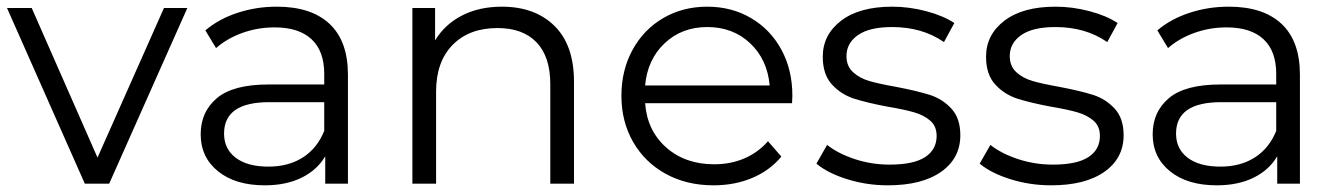

<svg xmlns="http://www.w3.org/2000/svg" viewBox="-20 -550 4007 575"><path d="M541 -526 307 0H234L1 -526H75L272 -78L471 -526Z M1022 -326V0H954V-82Q930 -41 883.5 -18Q837 5 773 5Q685 5 633 -37Q581 -79 581 -148Q581 -215 629.5 -256Q678 -297 784 -297H951V-329Q951 -397 913 -432.5Q875 -468 802 -468Q752 -468 706 -451.5Q660 -435 627 -406L595 -459Q635 -493 691 -511.5Q747 -530 809 -530Q912 -530 967 -478.5Q1022 -427 1022 -326ZM951 -158V-244H786Q651 -244 651 -150Q651 -104 686 -77.5Q721 -51 784 -51Q844 -51 887 -78.5Q930 -106 951 -158Z M1699 -305V0H1628V-298Q1628 -380 1587 -423Q1546 -466 1470 -466Q1385 -466 1335.5 -415.5Q1286 -365 1286 -276V0H1215V-526H1283V-429Q1312 -477 1363.5 -503.5Q1415 -530 1483 -530Q1582 -530 1640.5 -472.5Q1699 -415 1699 -305Z M2352 -241H1912Q1918 -159 1975 -108.5Q2032 -58 2119 -58Q2168 -58 2209 -75.5Q2250 -93 2280 -127L2320 -81Q2285 -39 2232.5 -17Q2180 5 2117 5Q2036 5 1973.5 -29.5Q1911 -64 1876 -125Q1841 -186 1841 -263Q1841 -340 1874.5 -401Q1908 -462 1966.5 -496Q2025 -530 2098 -530Q2171 -530 2229 -496Q2287 -462 2320 -401.5Q2353 -341 2353 -263ZM1912 -294H2285Q2278 -372 2226.5 -420.5Q2175 -469 2098 -469Q2022 -469 1970.5 -420.5Q1919 -372 1912 -294Z M2425 -60 2457 -116Q2490 -90 2540 -73.5Q2590 -57 2644 -57Q2716 -57 2750.5 -79.5Q2785 -102 2785 -143Q2785 -172 2766 -188.5Q2747 -205 2718 -213.5Q2689 -222 2641 -230Q2577 -242 2538 -254.5Q2499 -267 2471.5 -297Q2444 -327 2444 -380Q2444 -446 2499 -488Q2554 -530 2652 -530Q2703 -530 2754 -516.5Q2805 -503 2838 -481L2807 -424Q2742 -469 2652 -469Q2584 -469 2549.5 -445Q2515 -421 2515 -382Q2515 -352 2534.5 -334Q2554 -316 2583 -307.5Q2612 -299 2663 -290Q2726 -278 2764 -266Q2802 -254 2829 -225Q2856 -196 2856 -145Q2856 -76 2798.5 -35.5Q2741 5 2639 5Q2575 5 2516.5 -13.5Q2458 -32 2425 -60Z M2914 -60 2946 -116Q2979 -90 3029 -73.5Q3079 -57 3133 -57Q3205 -57 3239.5 -79.5Q3274 -102 3274 -143Q3274 -172 3255 -188.5Q3236 -205 3207 -213.5Q3178 -222 3130 -230Q3066 -242 3027 -254.5Q2988 -267 2960.5 -297Q2933 -327 2933 -380Q2933 -446 2988 -488Q3043 -530 3141 -530Q3192 -530 3243 -516.5Q3294 -503 3327 -481L3296 -424Q3231 -469 3141 -469Q3073 -469 3038.5 -445Q3004 -421 3004 -382Q3004 -352 3023.5 -334Q3043 -316 3072 -307.5Q3101 -299 3152 -290Q3215 -278 3253 -266Q3291 -254 3318 -225Q3345 -196 3345 -145Q3345 -76 3287.5 -35.5Q3230 5 3128 5Q3064 5 3005.5 -13.5Q2947 -32 2914 -60Z M3873 -326V0H3805V-82Q3781 -41 3734.5 -18Q3688 5 3624 5Q3536 5 3484 -37Q3432 -79 3432 -148Q3432 -215 3480.5 -256Q3529 -297 3635 -297H3802V-329Q3802 -397 3764 -432.5Q3726 -468 3653 -468Q3603 -468 3557 -451.5Q3511 -435 3478 -406L3446 -459Q3486 -493 3542 -511.5Q3598 -530 3660 -530Q3763 -530 3818 -478.5Q3873 -427 3873 -326ZM3802 -158V-244H3637Q3502 -244 3502 -150Q3502 -104 3537 -77.5Q3572 -51 3635 -51Q3695 -51 3738 -78.5Q3781 -106 3802 -158Z"/></svg>

Font: APTA Sans Regular
Style: Regular
Weight: 400
Version: Version 7.200